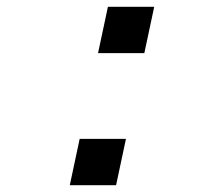

<svg xmlns="http://www.w3.org/2000/svg" viewBox="-20 -544 658 564"><path d="M404 -388H268L297 -524H433ZM214 -136H350L321 0H185Z"/></svg>

Font: Fragment Mono
Style: Italic
Weight: 400
Italic angle: -12°
Designer: Wei Huang based on Nimbus Sans by URW Studio, based on Helvetica by Max Miedinger.
Foundry: Wei Huang
Version: Version 1.011; ttfautohint (v1.8.4.7-5d5b)